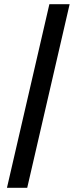

<svg xmlns="http://www.w3.org/2000/svg" viewBox="-20 -730 379 910"><path d="M13 160 214 -710H310L109 160Z"/></svg>

Font: Toshiba Sans
Style: Bold
Weight: 700
Designer: Paul D. Hunt
Foundry: Toshiba Corporation
Version: Version 2.020;PS 2.0;hotconv 1.0.86;makeotf.lib2.5.63406